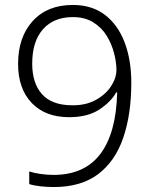

<svg xmlns="http://www.w3.org/2000/svg" viewBox="-20 -745 611 775"><path d="M510 -411Q510 -284 477.5 -189Q445 -94 376 -42Q307 10 197 10Q171 10 143.5 7Q116 4 98 -2V-53Q116 -47 142.5 -43Q169 -39 196 -39Q321 -39 385 -123.5Q449 -208 453 -372H449Q428 -334 381 -303Q334 -272 259 -272Q163 -272 108 -329.5Q53 -387 53 -487Q53 -595 112 -660Q171 -725 274 -725Q351 -725 403.5 -685Q456 -645 483 -574Q510 -503 510 -411ZM274 -676Q197 -676 153.5 -627Q110 -578 110 -488Q110 -410 149 -365.5Q188 -321 269 -320Q325 -319 365.5 -341Q406 -363 428 -396.5Q450 -430 450 -463Q450 -493 440.5 -530Q431 -567 411 -600Q391 -633 357 -654.5Q323 -676 274 -676Z"/></svg>

Font: Noto Sans Arabic Light
Style: Regular
Weight: 300
Designer: Monotype Design Team, Nadine Chahine, Nizar Qandah and Khaled Hosny
Foundry: Monotype Imaging Inc.
Version: Version 2.012; ttfautohint (v1.8.4.7-5d5b)